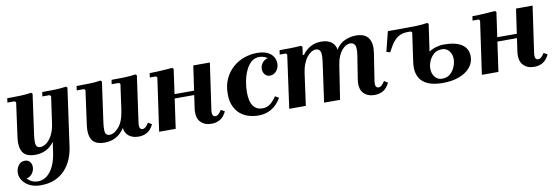

<svg xmlns="http://www.w3.org/2000/svg" viewBox="-55 -891 4525 1552"><g transform="rotate(-10 2208.0 -115.0)"><path d="M180 260Q127 260 89.5 241Q52 222 32.5 192.5Q13 163 13 130Q13 97 32 69.5Q51 42 85 42Q111 42 126 59Q141 76 141 102Q141 133 121.5 157.5Q102 182 75 185Q90 203 113 214Q136 225 163 225Q204 225 237 199Q270 173 292 126Q314 79 323 15L335 -69Q305 -28 265.5 -9Q226 10 180 10Q102 10 76 -33.5Q50 -77 60 -150L99 -435L89 -445H29L34 -480Q81 -480 136.5 -481.5Q192 -483 232 -490L242 -480L196 -150Q191 -113 192 -89.5Q193 -66 202 -55.5Q211 -45 230 -45Q254 -45 280 -64Q306 -83 327 -122.5Q348 -162 356 -223L386 -435L376 -445H316L321 -480Q368 -480 423.5 -481.5Q479 -483 519 -490L528 -480L461 -1Q454 48 434.5 94.5Q415 141 381 178.5Q347 216 297.5 238Q248 260 180 260Z M1120 -88 1150 -70Q1127 -24 1096 -7Q1065 10 1027 10Q980 10 949 -13Q918 -36 912 -81Q881 -33 839.5 -11.5Q798 10 749 10Q671 10 645 -33.5Q619 -77 629 -150L668 -435L658 -445H598L603 -480Q650 -480 705.5 -481.5Q761 -483 801 -490L811 -480L765 -150Q760 -113 761 -89.5Q762 -66 771 -55.5Q780 -45 799 -45Q836 -45 874.5 -89.5Q913 -134 926 -227L955 -435L945 -445H885L890 -480Q937 -480 992.5 -481.5Q1048 -483 1088 -490L1098 -480L1045 -104Q1040 -69 1047.5 -57Q1055 -45 1068 -45Q1083 -45 1095.5 -57Q1108 -69 1120 -88Z M1196 0 1258 -435 1248 -445H1198L1203 -480Q1229 -480 1262.5 -481.5Q1296 -483 1330 -485.5Q1364 -488 1390 -490L1400 -480L1332 0ZM1329 -243 1334 -278H1606L1601 -243ZM1718 -88 1748 -70Q1725 -24 1694 -7Q1663 10 1625 10Q1567 10 1534 -26.5Q1501 -63 1512 -140L1561 -480H1697L1643 -104Q1638 -69 1645.5 -57Q1653 -45 1666 -45Q1681 -45 1693.5 -57Q1706 -69 1718 -88Z M2009 10Q1970 10 1932 -1Q1894 -12 1863 -37.5Q1832 -63 1813.5 -104Q1795 -145 1795 -205Q1795 -274 1819.5 -327Q1844 -380 1885 -416.5Q1926 -453 1978 -471.5Q2030 -490 2084 -490Q2137 -490 2170 -474Q2203 -458 2218 -432.5Q2233 -407 2233 -379Q2233 -342 2211 -316.5Q2189 -291 2158 -291Q2132 -291 2116.5 -310Q2101 -329 2101 -354Q2101 -386 2123 -410Q2145 -434 2176 -434Q2201 -434 2212 -419.5Q2223 -405 2223 -388L2187 -379Q2187 -405 2173.5 -422Q2160 -439 2139.5 -447Q2119 -455 2098 -455Q2060 -455 2032 -431Q2004 -407 1986 -367.5Q1968 -328 1959 -282Q1950 -236 1950 -192Q1950 -113 1977.5 -77Q2005 -41 2053 -41Q2085 -41 2111.5 -58.5Q2138 -76 2168 -120L2198 -102Q2179 -69 2152.5 -44Q2126 -19 2091 -4.5Q2056 10 2009 10Z M3057 -88 3087 -70Q3064 -24 3033 -7Q3002 10 2964 10Q2906 10 2872.5 -26.5Q2839 -63 2851 -140L2881 -330Q2887 -368 2884.5 -391Q2882 -414 2870.5 -424.5Q2859 -435 2837 -435Q2822 -435 2805 -425.5Q2788 -416 2771.5 -397Q2755 -378 2742.5 -348.5Q2730 -319 2724 -279L2681 0H2550L2596 -330Q2601 -368 2599 -391Q2597 -414 2586.5 -424.5Q2576 -435 2557 -435Q2541 -435 2522.5 -424.5Q2504 -414 2486.5 -392.5Q2469 -371 2455.5 -338Q2442 -305 2436 -260L2400 0H2264L2324 -435L2314 -445H2264L2269 -480Q2308 -480 2357 -481Q2406 -482 2446 -485L2456 -475L2447 -409H2457Q2485 -448 2524 -469Q2563 -490 2612 -490Q2665 -490 2695 -467Q2725 -444 2732 -403Q2759 -450 2805 -470Q2851 -490 2897 -490Q2971 -490 2999.5 -446.5Q3028 -403 3017 -330L2982 -104Q2977 -69 2984.5 -57Q2992 -45 3005 -45Q3020 -45 3032.5 -57Q3045 -69 3057 -88Z M3315 -445Q3278 -445 3250 -432.5Q3222 -420 3198 -390.5Q3174 -361 3147 -308L3117 -317L3158 -480H3320ZM3523 10Q3474 10 3432.5 -0.5Q3391 -11 3362 -35.5Q3333 -60 3320.5 -101Q3308 -142 3317 -203L3350 -435L3340 -445H3280L3285 -480Q3332 -480 3387.5 -481.5Q3443 -483 3483 -490L3493 -480L3461 -258Q3484 -275 3518 -285Q3552 -295 3584 -295Q3682 -295 3732 -261Q3782 -227 3782 -164Q3782 -112 3749.5 -73Q3717 -34 3659 -12Q3601 10 3523 10ZM3523 -25Q3566 -25 3592 -48.5Q3618 -72 3630.5 -105Q3643 -138 3643 -165Q3643 -206 3620.5 -233Q3598 -260 3563 -260Q3521 -260 3494.5 -236.5Q3468 -213 3455.5 -181Q3443 -149 3443 -121Q3443 -80 3465.5 -52.5Q3488 -25 3523 -25Z M3845 0 3907 -435 3897 -445H3847L3852 -480Q3878 -480 3911.5 -481.5Q3945 -483 3979 -485.5Q4013 -488 4039 -490L4049 -480L3981 0ZM3978 -243 3983 -278H4255L4250 -243ZM4367 -88 4397 -70Q4374 -24 4343 -7Q4312 10 4274 10Q4216 10 4183 -26.5Q4150 -63 4161 -140L4210 -480H4346L4292 -104Q4287 -69 4294.5 -57Q4302 -45 4315 -45Q4330 -45 4342.5 -57Q4355 -69 4367 -88Z"/></g></svg>

Font: Brygada 1918
Style: Italic
Weight: 400
Italic angle: -8°
Designer: Mateusz Machalski | Borys Kosmynka | Przemek Hoffer
Foundry: NIEPODLEGLA 2018
Version: Version 3.006